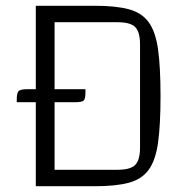

<svg xmlns="http://www.w3.org/2000/svg" viewBox="-20 -645 653 665"><path d="M104 -625H309Q381 -625 426 -613Q471 -601 495 -568Q519 -535 527.5 -473.5Q536 -412 536 -312Q536 -213 527.5 -151.5Q519 -90 495 -57Q471 -24 426 -12Q381 0 309 0H104ZM169 -568V-57H387Q432 -57 448.5 -74Q465 -91 465 -134V-491Q465 -534 448.5 -551Q432 -568 387 -568ZM38 -300Q38 -323 44.5 -329.5Q51 -336 73 -336H276V-326Q276 -303 270 -297Q264 -291 241 -291H38Z"/></svg>

Font: Changa ExtraLight ExtraLight
Style: Regular
Weight: 250
Version: Version 3.002; ttfautohint (v1.8.2)